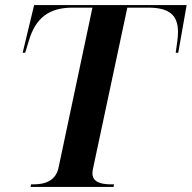

<svg xmlns="http://www.w3.org/2000/svg" viewBox="-20 -734 753 754"><path d="M100 0H426L428 -10H417C370 -10 343 -22 343 -54C343 -60 344 -67 347 -80L480 -704H562C642 -704 679 -677 679 -608C679 -590 675 -557 670 -527H680L713 -714H114L69 -527H79L93 -573C120 -666 175 -704 265 -704H343L210 -76C200 -28 163 -10 112 -10H102Z"/></svg>

Font: Noto Serif Display SemiBold
Style: Italic
Weight: 600
Italic angle: -12°
Designer: Monotype Design Team
Foundry: Monotype Imaging Inc.
Version: Version 2.009